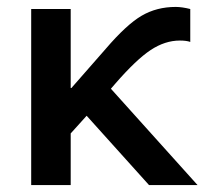

<svg xmlns="http://www.w3.org/2000/svg" viewBox="-20 -534 590 554"><path d="M230 -200 184 -149V0H70V-508H184V-280H186L285 -393Q345 -463 388.5 -488.5Q432 -514 487 -514Q505 -514 529 -508V-413Q518 -417 499 -417Q456 -417 414.5 -389.5Q373 -362 313 -293L300 -278L550 0H410Z"/></svg>

Font: CST
Style: Medium
Weight: 500
Version: Version 1.00